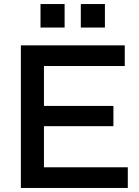

<svg xmlns="http://www.w3.org/2000/svg" viewBox="-20 -928 684 948"><path d="M299 -792H180V-908H299ZM498 -792H379V-908H498ZM611 0H83V-704H596V-602H197V-405H540V-305H197V-102H611Z"/></svg>

Font: CBA Beacon Sans Bold
Style: Regular
Weight: 700
Designer: Wei Huang
Foundry: Wei Huang
Version: Version 1.002